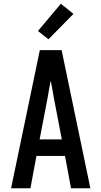

<svg xmlns="http://www.w3.org/2000/svg" viewBox="-20 -1002 540 1022"><path d="M39 0 192 -735H308L461 0H358L326 -172H174L142 0ZM309 -260 265 -490Q262 -511 258 -531.5Q254 -552 250 -572Q246 -552 242 -531.5Q238 -511 235 -490L191 -260ZM238 -793 182 -837 304 -982 371 -928Z"/></svg>

Font: Iosevka SS18 Semibold
Style: Regular
Weight: 600
Monospace: yes
Designer: Belleve Invis
Foundry: Belleve Invis
Version: Version 25.1.1; ttfautohint (v1.8.4)